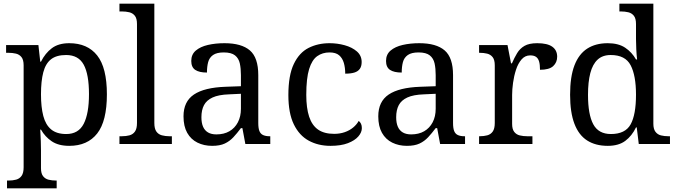

<svg xmlns="http://www.w3.org/2000/svg" viewBox="-20 -780 3667 1040"><path d="M18 240V198H26Q49 198 67.5 193Q86 188 97 172.5Q108 157 108 126V-426Q108 -456 96.5 -470.5Q85 -485 66.5 -489.5Q48 -494 26 -494H13V-536H188L198 -446H202Q225 -492 261 -519Q297 -546 355 -546Q454 -546 506.5 -479.5Q559 -413 559 -269Q559 -124 506.5 -57Q454 10 355 10Q297 10 260.5 -14.5Q224 -39 202 -78H198Q200 -49 201 -16.5Q202 16 202 35V131Q202 160 213.5 174.5Q225 189 243.5 193.5Q262 198 284 198H287V240ZM339 -54Q405 -54 433.5 -109.5Q462 -165 462 -270Q462 -377 433.5 -429.5Q405 -482 338 -482Q286 -482 256.5 -459Q227 -436 214.5 -388.5Q202 -341 202 -269Q202 -200 214.5 -152Q227 -104 257 -79Q287 -54 339 -54Z M627 0V-42H640Q663 -42 681.5 -47Q700 -52 711 -67.5Q722 -83 722 -114V-650Q722 -680 710.5 -694.5Q699 -709 680.5 -713.5Q662 -718 640 -718H627V-760H816V-114Q816 -83 827 -67.5Q838 -52 857 -47Q876 -42 898 -42H911V0Z M1129 10Q1085 10 1049.5 -7.5Q1014 -25 994 -60.5Q974 -96 974 -150Q974 -230 1030.5 -268Q1087 -306 1202 -310L1285 -313V-373Q1285 -409 1279 -436.5Q1273 -464 1253 -480Q1233 -496 1192 -496Q1154 -496 1134 -482Q1114 -468 1107.5 -443.5Q1101 -419 1101 -387Q1059 -387 1037.5 -401.5Q1016 -416 1016 -450Q1016 -485 1040.5 -506Q1065 -527 1106 -536.5Q1147 -546 1196 -546Q1288 -546 1333.5 -507Q1379 -468 1379 -373V-114Q1379 -86 1385 -70.5Q1391 -55 1405 -48.5Q1419 -42 1441 -42H1444V0H1309L1293 -86H1285Q1264 -58 1244 -36.5Q1224 -15 1197.5 -2.5Q1171 10 1129 10ZM1152 -52Q1193 -52 1222.5 -69Q1252 -86 1268.5 -117.5Q1285 -149 1285 -191V-272L1221 -269Q1164 -267 1131.5 -252Q1099 -237 1085 -210.5Q1071 -184 1071 -145Q1071 -114 1080 -93.5Q1089 -73 1107 -62.5Q1125 -52 1152 -52Z M1770 10Q1704 10 1652.5 -18Q1601 -46 1571.5 -106.5Q1542 -167 1542 -265Q1542 -372 1571.5 -433.5Q1601 -495 1651.5 -520.5Q1702 -546 1765 -546Q1807 -546 1847 -535Q1887 -524 1913 -501.5Q1939 -479 1939 -444Q1939 -421 1929 -407Q1919 -393 1899.5 -387Q1880 -381 1850 -381Q1850 -413 1842.5 -439Q1835 -465 1817 -480.5Q1799 -496 1765 -496Q1727 -496 1698.5 -476Q1670 -456 1654.5 -406Q1639 -356 1639 -266Q1639 -195 1654.5 -148Q1670 -101 1703 -78Q1736 -55 1790 -55Q1821 -55 1847 -64Q1873 -73 1892.5 -89Q1912 -105 1923 -125Q1931 -119 1935.5 -109.5Q1940 -100 1940 -86Q1940 -63 1921 -41Q1902 -19 1864.5 -4.5Q1827 10 1770 10Z M2184 10Q2140 10 2104.5 -7.5Q2069 -25 2049 -60.5Q2029 -96 2029 -150Q2029 -230 2085.5 -268Q2142 -306 2257 -310L2340 -313V-373Q2340 -409 2334 -436.5Q2328 -464 2308 -480Q2288 -496 2247 -496Q2209 -496 2189 -482Q2169 -468 2162.5 -443.5Q2156 -419 2156 -387Q2114 -387 2092.5 -401.5Q2071 -416 2071 -450Q2071 -485 2095.5 -506Q2120 -527 2161 -536.5Q2202 -546 2251 -546Q2343 -546 2388.5 -507Q2434 -468 2434 -373V-114Q2434 -86 2440 -70.5Q2446 -55 2460 -48.5Q2474 -42 2496 -42H2499V0H2364L2348 -86H2340Q2319 -58 2299 -36.5Q2279 -15 2252.5 -2.5Q2226 10 2184 10ZM2207 -52Q2248 -52 2277.5 -69Q2307 -86 2323.5 -117.5Q2340 -149 2340 -191V-272L2276 -269Q2219 -267 2186.5 -252Q2154 -237 2140 -210.5Q2126 -184 2126 -145Q2126 -114 2135 -93.5Q2144 -73 2162 -62.5Q2180 -52 2207 -52Z M2575 0V-42H2578Q2601 -42 2619.5 -47Q2638 -52 2649 -67.5Q2660 -83 2660 -114V-426Q2660 -456 2648.5 -470.5Q2637 -485 2618.5 -489.5Q2600 -494 2578 -494H2575V-536H2729L2748 -437H2753Q2766 -467 2781 -492Q2796 -517 2821 -531.5Q2846 -546 2890 -546Q2945 -546 2971.5 -527Q2998 -508 2998 -473Q2998 -442 2976.5 -422Q2955 -402 2905 -402Q2905 -430 2900 -447Q2895 -464 2883.5 -472Q2872 -480 2852 -480Q2824 -480 2805 -458Q2786 -436 2775 -402Q2764 -368 2759 -331.5Q2754 -295 2754 -266V-109Q2754 -80 2765.5 -65.5Q2777 -51 2795.5 -46.5Q2814 -42 2836 -42H2864V0Z M3272 10Q3206 10 3160.5 -19Q3115 -48 3091.5 -109.5Q3068 -171 3068 -267Q3068 -364 3091.5 -425.5Q3115 -487 3160.5 -516.5Q3206 -546 3272 -546Q3330 -546 3366.5 -521.5Q3403 -497 3425 -458H3431Q3428 -483 3426.5 -513.5Q3425 -544 3425 -568V-650Q3425 -680 3413.5 -694.5Q3402 -709 3383.5 -713.5Q3365 -718 3343 -718H3335V-760H3519V-110Q3519 -81 3530.5 -66Q3542 -51 3560.5 -46.5Q3579 -42 3601 -42H3609V0H3440L3429 -90H3425Q3403 -44 3367 -17Q3331 10 3272 10ZM3289 -54Q3367 -54 3396 -106.5Q3425 -159 3425 -267Q3425 -371 3396 -426.5Q3367 -482 3288 -482Q3244 -482 3217 -457Q3190 -432 3177.5 -384Q3165 -336 3165 -266Q3165 -160 3193.5 -107Q3222 -54 3289 -54Z"/></svg>

Font: Noto Serif Myanmar
Style: Regular
Weight: 400
Designer: Ben Mitchell and the Monotype Design Team
Foundry: Monotype Imaging Inc.
Version: Version 2.106